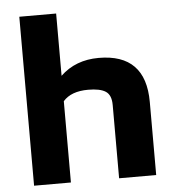

<svg xmlns="http://www.w3.org/2000/svg" viewBox="-53 -799 776 849"><g transform="rotate(-5 335.0 -375.0)"><path d="M64 0V-750H227.5V-473.6Q294.9 -538.1 397.5 -538.1Q606 -538.1 606 -324.2V0H441.4V-325.2Q441.4 -369.6 416.7 -385.7Q392.1 -401.9 338.9 -401.9Q263.2 -401.9 227.5 -360.8V0Z"/></g></svg>

Font: Bert Sans Black
Style: Regular
Weight: 900
Designer: Christian Robertson, Adam Twardoch, & Cristiano Sobral
Foundry: Google
Version: Version 12.135;January 10, 2020;FontCreator 12.0.0.2547 64-b